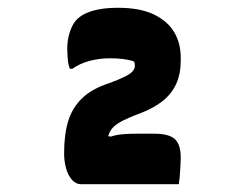

<svg xmlns="http://www.w3.org/2000/svg" viewBox="-20 -830 640 494"><path d="M440 -356Q436 -356 417.5 -356Q399 -356 373.5 -356Q348 -356 319 -356Q290 -356 263 -356Q236 -356 216 -356Q196 -356 189 -356Q175 -356 165 -367.5Q155 -379 150 -397Q145 -415 145 -434V-437Q145 -484 155.5 -518.5Q166 -553 191.5 -577.5Q217 -602 261 -616Q288 -626 302.5 -633.5Q317 -641 322 -647.5Q327 -654 327 -660Q327 -664 326.5 -667.5Q326 -671 322 -673Q312 -676 297.5 -678Q283 -680 262 -680Q236 -680 211 -673.5Q186 -667 166 -653H160Q158 -657 156.5 -663Q155 -669 154.5 -676Q154 -683 153.5 -690.5Q153 -698 153 -705Q153 -726 159 -745.5Q165 -765 175 -777Q189 -793 216 -801.5Q243 -810 283 -810Q340 -810 375.5 -793Q411 -776 428 -747.5Q445 -719 445 -682V-674Q445 -640 433.5 -614.5Q422 -589 399 -570.5Q376 -552 342 -539Q307 -526 288.5 -515.5Q270 -505 263 -491.5Q256 -478 254 -454L248 -481L284 -476L243 -467Q261 -479 280 -482.5Q299 -486 332 -486H377Q415 -486 430 -472Q445 -458 445 -425Q445 -418 444.5 -409Q444 -400 443.5 -390Q443 -380 442 -371Q441 -362 440 -356Z"/></svg>

Font: Recursive Monospace Casual Black
Style: Regular
Weight: 900
Version: Version 1.047